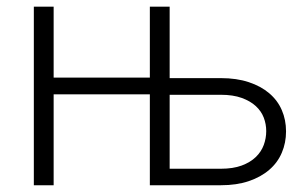

<svg xmlns="http://www.w3.org/2000/svg" viewBox="-20 -548 901 568"><path d="M138.7 -318.4H423.3V-528.3H481.9V-316.9H633.3Q680.2 -316.9 716.1 -304.9Q752 -293 776.6 -272Q801.3 -251 813.7 -222.2Q826.2 -193.4 826.2 -159.2Q826.2 -125.5 813.7 -96.2Q801.3 -66.9 776.6 -45.7Q752 -24.4 716.1 -12.2Q680.2 0 633.3 0H423.3V-269H138.7V0H80.1V-528.3H138.7ZM481.9 -267.6V-48.8H633.3Q669.4 -48.8 695.1 -58.3Q720.7 -67.9 736.8 -83.5Q752.9 -99.1 760.3 -119.1Q767.6 -139.2 767.6 -160.2Q767.6 -180.7 760.3 -200Q752.9 -219.2 736.8 -234.1Q720.7 -249 695.1 -258.3Q669.4 -267.6 633.3 -267.6Z"/></svg>

Font: Melbourne
Style: Light
Weight: 300
Designer: Google
Version: Version 2.000980; 2014